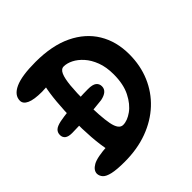

<svg xmlns="http://www.w3.org/2000/svg" viewBox="-194 -900 1088 1088"><g transform="rotate(-45 350.0 -356.0)"><path d="M201 23Q138 23 103.5 15Q69 7 56 -7.5Q43 -22 42 -40Q42 -68 75.5 -87Q109 -106 199 -111L183 -92Q172 -143 167 -211Q162 -279 163 -352Q164 -425 170 -491.5Q176 -558 187 -605L274 -611Q252 -602 219 -595.5Q186 -589 151 -589Q87 -589 56.5 -603Q26 -617 26 -642Q26 -686 79.5 -710.5Q133 -735 244 -735Q376 -735 466.5 -691.5Q557 -648 604 -570.5Q651 -493 651 -390Q651 -300 619 -224.5Q587 -149 527.5 -93.5Q468 -38 385.5 -7.5Q303 23 201 23ZM106 -303Q76 -303 62.5 -314Q49 -325 49 -344Q49 -364 62 -376.5Q75 -389 108 -396Q139 -402 180.5 -406.5Q222 -411 266 -413.5Q310 -416 346 -416Q382 -416 397.5 -404Q413 -392 413 -371Q413 -331 354 -319Q323 -315 276 -311Q229 -307 182.5 -305Q136 -303 106 -303ZM343 -131Q377 -131 415.5 -158.5Q454 -186 481 -239.5Q508 -293 508 -372Q508 -430 491.5 -473.5Q475 -517 449 -546Q423 -575 394 -589.5Q365 -604 339 -604Q318 -604 306.5 -578Q295 -552 290 -500.5Q285 -449 285 -373Q285 -255 297 -193Q309 -131 343 -131Z"/></g></svg>

Font: DynaPuff
Style: Regular
Weight: 400
Designer: Toshi Omagari, Jennifer Daniel
Foundry: Google Fonts
Version: Version 2.000